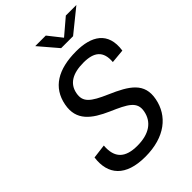

<svg xmlns="http://www.w3.org/2000/svg" viewBox="-273 -1049 1171 1171"><g transform="rotate(-45 312.0 -464.0)"><path d="M531 -537 621.5 -545.5C642.5 -689.5 549 -742 419.5 -742C262.5 -742 165.5 -683 142 -560C119 -441.5 197 -384.5 305.5 -336.5C413.5 -289.5 467.5 -262.5 453 -188.5C438.5 -113 378 -70 276 -70C172 -70 124 -115 132 -216L40.5 -204.5C23 -72 93.5 12 263 12C434 12 533 -72 556 -191.5C579.5 -311.5 499.5 -361.5 372.5 -416.5C264.5 -463.5 227 -493 240 -560.5C253 -627.5 307 -661.5 402.5 -661.5C492.5 -661.5 538.5 -626.5 531 -537ZM265 -940.5H356L425.5 -852.5L529 -940.5H620L471 -820H368Z"/></g></svg>

Font: Monaspace Neon
Style: Italic
Weight: 400
Italic angle: -11°
Designer: Riley Cran & the Lettermatic Team
Foundry: Lettermatic
Version: Version 1.200 (Monaspace Neon)